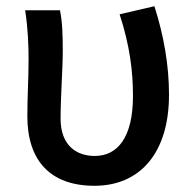

<svg xmlns="http://www.w3.org/2000/svg" viewBox="-20 -584 621 618"><path d="M421 -551 365 -538C398 -437 408 -354 408 -275C408 -141 358 -82 285 -82C226 -82 175 -116 175 -202C175 -271 182 -363 182 -419C182 -469 181 -512 173 -551H117H61C70 -492 72 -437 72 -394C72 -332 68 -271 68 -210C68 -67 142 14 284 14C431 14 524 -92 524 -279C524 -375 507 -470 477 -564Z"/></svg>

Font: GenSekiGothic2 TW M
Style: Regular
Weight: 500
Version: Version 2.100;PS 2.1;hotconv 16.6.51;makeotf.lib2.5.65220 DE